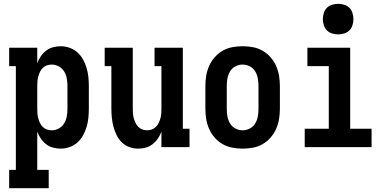

<svg xmlns="http://www.w3.org/2000/svg" viewBox="-20 -770 2040 1005"><path d="M28 215V119H63V-424H28V-520H175V-439Q182 -458 193.5 -475Q205 -492 221 -504.5Q237 -517 257 -522.5Q277 -528 297 -528Q321 -528 344 -520Q367 -512 385 -496Q403 -480 414.5 -459Q426 -438 433 -415Q440 -392 442.5 -368Q445 -344 445 -320V-200Q445 -176 442.5 -152Q440 -128 433 -105Q426 -82 414.5 -61Q403 -40 385 -24Q367 -8 344 0Q321 8 297 8Q277 8 257 2.5Q237 -3 221 -15.5Q205 -28 193.5 -45Q182 -62 175 -81V119H235V215ZM251 -88Q271 -88 288.5 -98Q306 -108 316 -124.5Q326 -141 329.5 -160.5Q333 -180 333 -200V-320Q333 -340 329.5 -359.5Q326 -379 316 -395.5Q306 -412 288.5 -422Q271 -432 251 -432Q238 -432 226 -428Q214 -424 204.5 -415Q195 -406 189.5 -394.5Q184 -383 180.5 -370.5Q177 -358 176 -345.5Q175 -333 175 -320V-200Q175 -187 176 -174.5Q177 -162 180.5 -149.5Q184 -137 189.5 -125.5Q195 -114 204.5 -105Q214 -96 226 -92Q238 -88 251 -88Z M704 8Q680 8 657.5 0Q635 -8 618 -24.5Q601 -41 590.5 -62.5Q580 -84 574 -106.5Q568 -129 565.5 -152.5Q563 -176 563 -200V-424H528V-520H675V-200Q675 -187 676 -174.5Q677 -162 680.5 -150Q684 -138 689.5 -126.5Q695 -115 704 -106Q713 -97 725 -92.5Q737 -88 750 -88Q763 -88 775 -92.5Q787 -97 796 -106Q805 -115 810.5 -126.5Q816 -138 819.5 -150Q823 -162 824 -174.5Q825 -187 825 -200V-424H789V-520H937V-96H972V0H825V-81Q818 -62 806.5 -45Q795 -28 779 -15.5Q763 -3 743.5 2.5Q724 8 704 8Z M1250 8Q1223 8 1196 3Q1169 -2 1145.5 -15.5Q1122 -29 1104 -49.5Q1086 -70 1075 -94.5Q1064 -119 1059.5 -146Q1055 -173 1055 -200V-320Q1055 -347 1059.5 -374Q1064 -401 1075 -425.5Q1086 -450 1104 -470.5Q1122 -491 1145.5 -504.5Q1169 -518 1196 -523Q1223 -528 1250 -528Q1277 -528 1304 -523Q1331 -518 1354.5 -504.5Q1378 -491 1396 -470.5Q1414 -450 1425 -425.5Q1436 -401 1440.5 -374Q1445 -347 1445 -320V-200Q1445 -173 1440.5 -146Q1436 -119 1425 -94.5Q1414 -70 1396 -49.5Q1378 -29 1354.5 -15.5Q1331 -2 1304 3Q1277 8 1250 8ZM1250 -88Q1270 -88 1288 -97.5Q1306 -107 1316 -124Q1326 -141 1329.5 -160.5Q1333 -180 1333 -200V-320Q1333 -340 1329.5 -359.5Q1326 -379 1316 -396Q1306 -413 1288 -422.5Q1270 -432 1250 -432Q1230 -432 1212 -422.5Q1194 -413 1184 -396Q1174 -379 1170.5 -359.5Q1167 -340 1167 -320V-200Q1167 -180 1170.5 -160.5Q1174 -141 1184 -124Q1194 -107 1212 -97.5Q1230 -88 1250 -88Z M1575 0V-96H1701V-424H1589V-520H1813V-96H1925V0ZM1750 -590Q1734 -590 1718 -595Q1702 -600 1691 -611Q1680 -622 1675 -638Q1670 -654 1670 -670Q1670 -686 1675 -702Q1680 -718 1691 -729Q1702 -740 1718 -745Q1734 -750 1750 -750Q1766 -750 1782 -745Q1798 -740 1809 -729Q1820 -718 1825 -702Q1830 -686 1830 -670Q1830 -654 1825 -638Q1820 -622 1809 -611Q1798 -600 1782 -595Q1766 -590 1750 -590Z"/></svg>

Font: Iosevka Curly Slab
Style: Bold
Weight: 700
Monospace: yes
Designer: Belleve Invis
Foundry: Belleve Invis
Version: Version 22.1.2; ttfautohint (v1.8.4)